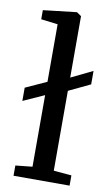

<svg xmlns="http://www.w3.org/2000/svg" viewBox="-92 -866 533 914"><g transform="rotate(10 175.0 -409.5)"><path d="M123 -58V-404L21 -358V-422L123 -468.5V-746.5L42 -756.5V-800.5L202.5 -819H204L226 -804V-507L330 -557.5V-492.5L226 -443V-57L312.5 -49.5V0H41.5V-49.5Z"/></g></svg>

Font: Merriweather
Style: Regular
Weight: 400
Designer: Eben Sorkin
Foundry: Eben Sorkin
Version: Version 2.100; ttfautohint (v1.7.19-72a1) -l 8 -r 50 -G 200 